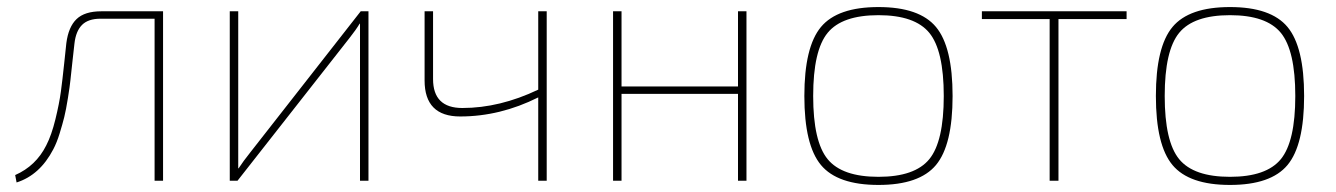

<svg xmlns="http://www.w3.org/2000/svg" viewBox="-20 -512 3785 544"><path d="M442 -480V0H418V-459H265Q230 -459 212.5 -441.5Q195 -424 191 -389Q190 -380 185.5 -340Q181 -300 179.5 -284.5Q178 -269 172.5 -234.5Q167 -200 162 -180Q157 -160 149 -134Q141 -108 131 -89Q93 -16 27 5L23 -16Q82 -42 111 -100Q126 -129 137 -174Q148 -219 152.5 -252.5Q157 -286 162 -333.5Q167 -381 168 -390Q174 -436 197 -458Q220 -480 267 -480Z M1024 0H1000V-393V-445H999Q989 -428 970 -404L653 0H631V-480H655V-91V-35H656Q669 -55 689 -80L1002 -480H1024Z M1529 -480V0H1505V-236Q1397 -182 1284 -182Q1183 -182 1183 -284V-480H1207V-288Q1207 -206 1290 -206Q1396 -206 1505 -258V-480Z M2095 -480V0H2071V-246H1741V0H1717V-480H1741V-267H2071V-480Z M2306 -435.5Q2353 -492 2469 -492Q2585 -492 2632 -435.5Q2679 -379 2679 -240Q2679 -101 2632 -44.5Q2585 12 2469 12Q2353 12 2306 -44.5Q2259 -101 2259 -240Q2259 -379 2306 -435.5ZM2613 -419Q2572 -469 2469 -469Q2366 -469 2325 -419Q2284 -369 2284 -240Q2284 -111 2325 -61Q2366 -11 2469 -11Q2572 -11 2613 -61Q2654 -111 2654 -240Q2654 -369 2613 -419Z M3172 -458H2979V0H2954V-458H2762V-480H3172Z M3302 -435.5Q3349 -492 3465 -492Q3581 -492 3628 -435.5Q3675 -379 3675 -240Q3675 -101 3628 -44.5Q3581 12 3465 12Q3349 12 3302 -44.5Q3255 -101 3255 -240Q3255 -379 3302 -435.5ZM3609 -419Q3568 -469 3465 -469Q3362 -469 3321 -419Q3280 -369 3280 -240Q3280 -111 3321 -61Q3362 -11 3465 -11Q3568 -11 3609 -61Q3650 -111 3650 -240Q3650 -369 3609 -419Z"/></svg>

Font: Exo 2.0 Thin
Style: Regular
Weight: 250
Designer: Natanael Gama
Version: Version 1.001;PS 001.001;hotconv 1.0.70;makeotf.lib2.5.58329